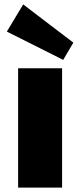

<svg xmlns="http://www.w3.org/2000/svg" viewBox="-20 -849 363 869"><path d="M261 -540V0H62V-540ZM312 -656 266 -578 11 -706 85 -829Z"/></svg>

Font: Pathway Extreme ExtraBold
Style: Regular
Weight: 800
Designer: Eduardo Rodriguez Tunni
Foundry: Eduardo Rodriguez Tunni
Version: Version 1.001;gftools[0.9.26]